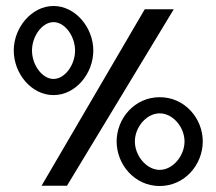

<svg xmlns="http://www.w3.org/2000/svg" viewBox="-20 -611 721 642"><path d="M26 -442C26 -365 85 -293 159 -293C233 -293 292 -365 292 -442C292 -519 232 -591 159 -591C86 -591 26 -519 26 -442ZM87 -442C87 -490 121 -537 159 -537C197 -537 231 -490 231 -442C231 -394 197 -347 159 -347C121 -347 87 -394 87 -442ZM119 10H204L561 -580H464ZM370 -138C370 -61 430 11 514 11C598 11 658 -61 658 -138C658 -215 598 -286 514 -286C430 -286 370 -215 370 -138ZM431 -138C431 -186 470 -232 514 -232C558 -232 597 -186 597 -138C597 -90 558 -43 514 -43C470 -43 431 -90 431 -138Z"/></svg>

Font: Charger Sport
Style: DfBdExt
Weight: 400
Designer: Jasper
Foundry: Cannot Into Space Fonts
Version: Version 1.1